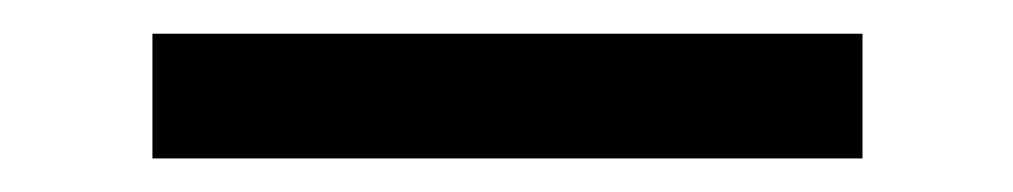

<svg xmlns="http://www.w3.org/2000/svg" viewBox="-20 -361 607 115"><path d="M496.6 -340.8V-266.1H71.3V-340.8Z"/></svg>

Font: Estedad-FD Medium
Style: Regular
Weight: 500
Designer: Amin Abedi
Version: Version 7.3